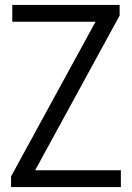

<svg xmlns="http://www.w3.org/2000/svg" viewBox="-20 -760 536 780"><path d="M24.9 0V-43.2L378 -689.8L383.9 -671.7H29.9V-740H466V-696.8L112.9 -50.2L107 -68.3H471V0Z"/></svg>

Font: Encode Sans SC Condensed Thin
Style: Regular
Weight: 100
Width: 3
Designer: Multiple Designers
Foundry: Impallari Type
Version: Version 3.002